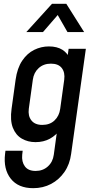

<svg xmlns="http://www.w3.org/2000/svg" viewBox="-20 -800 498 1003"><path d="M153.5 183Q75 183 36 133.2Q-3 83.5 6.5 3.5L8.5 -12.5H98.5L96 8.5Q92.5 45.5 110 69.2Q127.5 93 166 93Q204 93 230 69.5Q256 46 261 8.5L282 -145L295 -124.5Q273.5 -93.5 240.8 -75.5Q208 -57.5 165.5 -57.5Q125.5 -57.5 94 -75.8Q62.5 -94 47.2 -132.5Q32 -171 40.5 -232L61.5 -383.5Q70 -444.5 96 -483Q122 -521.5 158.5 -539.5Q195 -557.5 235.5 -557.5Q278 -557.5 305.8 -540Q333.5 -522.5 346 -490.5L328 -470L338.5 -545H428.5L351.5 4.5Q344.5 58 316.8 98.2Q289 138.5 247 160.8Q205 183 153.5 183ZM201 -147.5Q240.5 -147.5 265 -171Q289.5 -194.5 294.5 -231.5L315.5 -383.5Q320.5 -421.5 302.8 -444.5Q285 -467.5 246 -467.5Q207.5 -467.5 182 -444.2Q156.5 -421 151.5 -383.5L130.5 -232Q125.5 -194.5 144 -171Q162.5 -147.5 201 -147.5ZM117.5 -632.5 251.5 -780H326.5L419.5 -632.5H332.5L281.5 -721.5L204.5 -632.5Z"/></svg>

Font: Mohave Light Medium
Style: Italic
Weight: 500
Italic angle: -8°
Version: Version 2.003